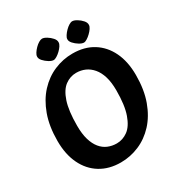

<svg xmlns="http://www.w3.org/2000/svg" viewBox="-186 -902 966 1039"><g transform="rotate(-30 297.0 -382.0)"><path d="M266.7 14.9Q193.5 14.9 139.5 -18.3Q85.4 -51.5 56 -112.7Q26.6 -173.8 26.6 -257.1Q26.6 -348.8 51.8 -418Q77 -487.1 120.1 -533.7Q163.2 -580.2 218.2 -603.5Q273.2 -626.9 332.8 -626.9Q407 -626.9 460.5 -593.7Q514.1 -560.5 543.5 -499.6Q572.9 -438.7 572.9 -354.9Q572.9 -263.2 547.7 -194Q522.5 -124.9 479.4 -78.3Q436.3 -31.8 381.3 -8.5Q326.3 14.9 266.7 14.9ZM298.9 -85.4Q336.3 -85.4 368.4 -108.8Q400.5 -132.3 420 -187.4Q439.6 -242.5 439.6 -336.1Q439.6 -385.9 428.7 -421.8Q417.8 -457.6 398 -480.9Q378.3 -504.1 352.8 -515.4Q327.3 -526.6 298 -526.6Q260.1 -526.6 228.4 -503.1Q196.8 -479.6 178.3 -424.5Q159.8 -369.4 159.8 -275.9Q159.8 -225 170.4 -188.8Q181.1 -152.7 199.9 -129.8Q218.6 -106.8 244.1 -96.1Q269.7 -85.4 298.9 -85.4ZM228.3 -646.9Q216.3 -646.9 199.9 -657Q183.4 -667.1 170.8 -681Q158.3 -695 159.3 -707.9Q159.3 -717.1 167 -729.2Q174.7 -741.3 186.1 -752.9Q197.4 -764.5 209.5 -771.7Q221.7 -779 230.5 -779Q242.4 -779 258.6 -769.1Q274.8 -759.3 287.3 -745.1Q299.9 -730.9 298.9 -716.9Q298.9 -707.2 291.2 -695.4Q283.4 -683.5 271.9 -672.5Q260.3 -661.4 248.4 -654.2Q236.5 -646.9 228.3 -646.9ZM417.5 -646.9Q405.5 -646.9 388.8 -657Q372.1 -667.1 359.6 -681Q347 -695 348 -707.9Q348 -717.1 356 -729.2Q363.9 -741.3 375.3 -752.9Q386.6 -764.5 398.5 -771.7Q410.4 -779 419.2 -779Q431.1 -779 447.5 -769.1Q464 -759.3 476.5 -745.1Q489.1 -730.9 488.1 -716.9Q488.1 -707.2 480.1 -695.4Q472.2 -683.5 460.6 -672.5Q449 -661.4 437.3 -654.2Q425.7 -646.9 417.5 -646.9Z"/></g></svg>

Font: Ancizar Sans Thin
Style: Italic
Weight: 100
Italic angle: -4°
Designer: Cesar Puertas, Viviana Monsalve, Julian Moncada, Julian Prieto, Jose Castro, Mariel Hernandez, Felipe Aragon, Sara Alarc
Version: Version 8.100